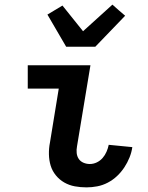

<svg xmlns="http://www.w3.org/2000/svg" viewBox="-20 -802 640 830"><path d="M354 8Q328 8 303.5 3.5Q279 -1 258 -13Q237 -25 221.5 -44Q206 -63 199 -86Q192 -109 191.5 -135Q191 -161 196 -186L234 -419H100V-520H371L313 -170Q310 -155 311.5 -140.5Q313 -126 320.5 -115Q328 -104 341 -98.5Q354 -93 368 -93Q384 -93 398.5 -100Q413 -107 423.5 -119Q434 -131 440.5 -146Q447 -161 450 -176L552 -166Q549 -144 540 -121.5Q531 -99 517.5 -78.5Q504 -58 486 -41Q468 -24 446 -12.5Q424 -1 400.5 3.5Q377 8 354 8ZM266 -600 185 -739 250 -778 339 -667 466 -782 493 -758 521 -734 392 -600Z"/></svg>

Font: Iosevka Extended
Style: Bold Italic
Weight: 700
Width: 7
Italic angle: -9°
Monospace: yes
Designer: Belleve Invis
Foundry: Belleve Invis
Version: Version 32.5.0; ttfautohint (v1.8.4)